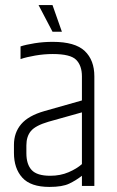

<svg xmlns="http://www.w3.org/2000/svg" viewBox="-20 -733 462 757"><path d="M61 -550Q82 -557 116.5 -562.5Q151 -568 188 -568Q276 -568 314 -532Q352 -496 352 -432V0H303V-40Q280 -22 253 -9Q226 4 175 4Q101 4 68 -32.5Q35 -69 35 -130V-162Q35 -210 63.5 -243.5Q92 -277 155 -295L303 -337V-432Q303 -474 280.5 -497Q258 -520 188 -520Q154 -520 119 -514Q84 -508 61 -500ZM303 -86V-290L171 -253Q120 -238 102 -216.5Q84 -195 84 -160V-129Q84 -85 105 -62.5Q126 -40 178 -40Q218 -40 250.5 -54Q283 -68 303 -86ZM132 -713H187L224 -608H187Z"/></svg>

Font: Khand Variable Light
Style: Regular
Weight: 300
Designer: Satya Rajpurohit
Foundry: Indian Type Foundry
Version: Version 3.000